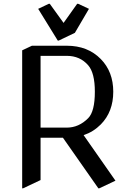

<svg xmlns="http://www.w3.org/2000/svg" viewBox="-20 -980 706 1019"><path d="M97.7 19.5V-712.9L149.4 -737.3H334.5Q445.8 -737.3 515.1 -666.5Q581.1 -599.1 581.1 -493.2Q581.1 -386.7 515.1 -319.8Q476.1 -280.3 423.8 -262.7L592.8 -21L506.8 19.5H502L314 -249H195.3V-24.4L102.5 19.5ZM195.3 -302.7H334.5Q398.4 -302.7 448.2 -353Q483.4 -388.7 483.4 -493.2Q483.4 -592.8 448.2 -633.3Q404.8 -683.6 334.5 -683.6H195.3ZM286.6 -764.6 182.6 -933.1 239.3 -960H244.1L317.4 -858.4L389.6 -960H394.5L452.1 -933.1L377.4 -805.7L291.5 -764.6Z"/></svg>

Font: Nova Slim
Style: Book
Weight: 400
Version: Version 2.000